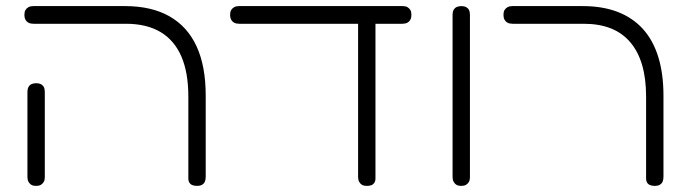

<svg xmlns="http://www.w3.org/2000/svg" viewBox="-20 -600 2270 630"><path d="M627 10Q618 10 611.5 7.5Q605 5 601.5 -0.5Q598 -6 598 -13V-283Q598 -362 575 -415Q552 -468 506.5 -495Q461 -522 393 -522H90Q80 -522 73.5 -525.5Q67 -529 63.5 -535.5Q60 -542 60 -551Q60 -561 63.5 -567Q67 -573 73.5 -576.5Q80 -580 89 -580H390Q477 -580 536 -546.5Q595 -513 625 -448Q655 -383 655 -286V-20Q655 -10 652 -3.5Q649 3 642.5 6.5Q636 10 627 10ZM98 10Q89 10 83 6.5Q77 3 73.5 -3.5Q70 -10 70 -19V-299Q70 -308 73.5 -314.5Q77 -321 83.5 -324Q90 -327 99 -327Q108 -327 114.5 -323.5Q121 -320 124 -314Q127 -308 127 -298V-18Q127 -9 123.5 -3Q120 3 114 6.5Q108 10 98 10Z M765 -522Q755 -522 748.5 -525.5Q742 -529 738.5 -535.5Q735 -542 735 -551Q735 -561 738.5 -567Q742 -573 748.5 -576.5Q755 -580 764 -580H1301Q1311 -580 1317 -576.5Q1323 -573 1326.5 -567Q1330 -561 1330 -551Q1330 -542 1326.5 -535.5Q1323 -529 1316.5 -525.5Q1310 -522 1300 -522ZM1183 10Q1174 10 1168 6.5Q1162 3 1158.5 -3.5Q1155 -10 1155 -20V-523H1212V-13Q1212 -6 1208.5 -0.5Q1205 5 1199 7.5Q1193 10 1183 10Z M1493 10Q1484 10 1478 6.5Q1472 3 1468.5 -3.5Q1465 -10 1465 -19V-552Q1465 -561 1468.5 -567.5Q1472 -574 1478.5 -577Q1485 -580 1494 -580Q1503 -580 1509.5 -576.5Q1516 -573 1519 -567Q1522 -561 1522 -551V-18Q1522 -9 1518.5 -3Q1515 3 1509 6.5Q1503 10 1493 10Z M2129 10Q2120 10 2113.5 7.5Q2107 5 2103.5 -0.5Q2100 -6 2100 -13V-283Q2100 -342 2087 -386.5Q2074 -431 2048 -461.5Q2022 -492 1984 -507Q1946 -522 1895 -522H1662Q1652 -522 1645.5 -525.5Q1639 -529 1635.5 -535.5Q1632 -542 1632 -551Q1632 -561 1635.5 -567Q1639 -573 1645.5 -576.5Q1652 -580 1661 -580H1892Q1957 -580 2006.5 -561Q2056 -542 2089.5 -505Q2123 -468 2140 -413Q2157 -358 2157 -286V-20Q2157 -10 2154 -3.5Q2151 3 2144.5 6.5Q2138 10 2129 10Z"/></svg>

Font: Fredoka SemiExpanded Light
Style: Regular
Weight: 300
Width: 6
Designer: Ben Nathan
Foundry: Milena B. Brandão, Ben Nathan
Version: Version 2.001